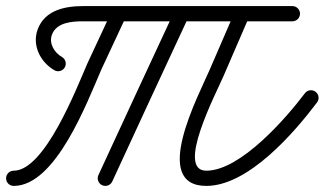

<svg xmlns="http://www.w3.org/2000/svg" viewBox="-45 -586 1067 631"><path d="M167.8 -364.5C174.7 -376.5 170.6 -391.7 158.6 -398.6C133.8 -412.9 115 -443.2 125.7 -472C140.9 -512.8 191.9 -516 229 -516C458 -516 687 -516 916 -516C929.8 -516 941 -527.1 941 -541C941 -554.8 929.8 -566 916 -566C916 -566 916 -566 916 -566C687 -566 458 -566 229 -566C168.7 -566 102.6 -553.1 78.9 -489.5C59.5 -437.5 87.5 -381.8 133.7 -355.2C145.7 -348.4 161 -352.5 167.8 -364.5ZM323.3 -551.5C323.3 -551.5 323.3 -551.5 323.3 -551.5C296.5 -493.9 269.6 -436.2 242.7 -378.6C242.7 -378.6 242.6 -378.4 242.5 -378.3C242.5 -378.1 242.4 -377.9 242.4 -377.9C205.2 -292.1 101.3 -25 0 -25C-13.8 -25 -25 -13.8 -25 0C-25 13.8 -13.8 25 0 25C137.9 25 240.6 -248.2 288.3 -358.1C288.3 -358.1 288.2 -357.9 288.1 -357.7C288.1 -357.6 288 -357.4 288 -357.4C314.9 -415.1 341.8 -472.7 368.7 -530.4C374.5 -542.9 369.1 -557.8 356.6 -563.6C344.1 -569.4 329.2 -564 323.3 -551.5ZM562.6 -563.6C550 -569.4 535.2 -564 529.3 -551.5C445.4 -371.3 361.5 -191 278.4 -10.5C272.7 2.1 278.2 16.9 290.7 22.7C303.2 28.5 318.1 23 323.9 10.5C323.9 10.5 323.9 10.5 323.9 10.5C406.9 -170.1 490.8 -350.2 574.7 -530.4C580.5 -542.9 575.1 -557.8 562.6 -563.6ZM728.1 -550.9C728.1 -550.9 728.1 -550.9 728.1 -550.9C699.9 -485.9 671.8 -420.9 643.7 -355.9C607 -271 449.4 25 633 25C771.8 25 923 -151.3 997 -249.4C1005.3 -260.5 1003.1 -276.1 992 -284.4C981 -292.8 965.3 -290.6 957 -279.5C897.4 -200.4 746.3 -25 633 -25C532 -25 664.5 -278 689.6 -336.1C717.7 -401.1 745.8 -466 773.9 -531C779.4 -543.7 773.6 -558.4 760.9 -563.9C748.3 -569.4 733.5 -563.6 728.1 -550.9Z"/></svg>

Font: FRB American Cursive Guidelines Arrows Semibold
Style: Italic
Weight: 600
Italic angle: -25°
Version: Version 2.0;Modular Font Editor K font №1